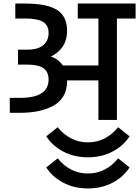

<svg xmlns="http://www.w3.org/2000/svg" viewBox="-20 -674 782 1079"><path d="M417 -654H742V-570H637V0H533V-222H357V-217Q357 -168 335.5 -132.5Q314 -97 275.5 -77.5Q237 -58 192 -49Q147 -40 93 -40H35V-124H93Q253 -124 253 -227Q253 -270 224.5 -290.5Q196 -311 132 -311H81V-395H133Q194 -395 223.5 -420.5Q253 -446 253 -488Q253 -533 221 -551.5Q189 -570 123 -570H66V-654H123Q243 -654 300 -618.5Q357 -583 357 -500Q357 -402 266 -356Q309 -342 333 -306H533V-570H417ZM644 41 708 92Q674 145 613 177.5Q552 210 474 210Q396 210 335 177.5Q274 145 240 92L304 41Q374 126 474 126Q574 126 644 41ZM644 216 708 267Q674 320 613 352.5Q552 385 474 385Q396 385 335 352.5Q274 320 240 267L304 216Q374 301 474 301Q574 301 644 216Z"/></svg>

Font: Biryani DemiBold
Style: Regular
Weight: 600
Designer: Dan Reynolds and Mathieu Réguer
Foundry: Dan Reynolds and Mathieu Réguer
Version: Version 1.003;PS 001.003;hotconv 1.0.70;makeotf.lib2.5.58329